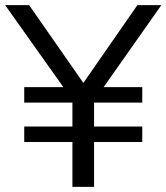

<svg xmlns="http://www.w3.org/2000/svg" viewBox="-23 -725 646 745"><path d="M258 0V-174H71V-234H258V-327H71V-387H233L232 -374L-3 -705H90L309 -391H292L510 -705H603L370 -374L368 -387H529V-327H342V-234H529V-174H342V0Z"/></svg>

Font: Nunito Sans 11pt
Style: Regular
Weight: 400
Version: Version 3.101;gftools[0.9.27]